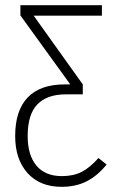

<svg xmlns="http://www.w3.org/2000/svg" viewBox="-20 -704 440 735"><path d="M356.9 -99.1 388.2 -74.2Q353.5 -31.2 312 -10Q270.5 11.2 215.8 11.2Q132.8 11.2 85.4 -41.5Q38.1 -94.2 38.1 -183.1Q38.1 -280.8 85.9 -330.8Q133.8 -380.9 228 -380.9H249L58.1 -645V-684.1H370.1V-644H108.9L296.9 -380.9V-342.8H231.9Q160.2 -342.8 123 -304.4Q85.9 -266.1 85.9 -183.1Q85.9 -110.4 119.4 -70.1Q152.8 -29.8 216.8 -29.8Q260.3 -29.8 292 -45.7Q323.7 -61.5 356.9 -99.1Z"/></svg>

Font: Fira Sans Compressed ExtraLight
Style: Regular
Weight: 250
Width: 1
Designer: Carrois Corporate & Edenspiekermann AG
Foundry: Carrois Corporate GbR & Edenspiekermann AG
Version: Version 4.203;PS 004.203;hotconv 1.0.88;makeotf.lib2.5.64775